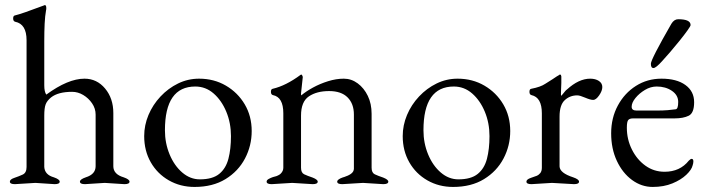

<svg xmlns="http://www.w3.org/2000/svg" viewBox="-20 -725 2794 759"><path d="M120 -2 39 3Q19 3 19 -7Q19 -16 37 -22Q55 -28 70 -35Q85 -42 85 -65V-566Q85 -630 40 -639Q32 -641 32 -652Q32 -663 39 -664Q65 -670 155 -704L157 -705Q163 -705 163 -693Q163 -687 162 -684Q158 -662 156.5 -631.5Q155 -601 155 -562V-388Q155 -362 163 -351Q249 -414 314 -414Q363 -414 395.5 -375Q428 -336 428 -278V-68Q428 -36 469 -24Q492 -16 492 -7Q492 3 472 3L394 -2L316 3Q296 3 296 -7Q296 -16 319 -24Q358 -36 358 -68V-272Q358 -296 344 -316.5Q330 -337 309 -349.5Q288 -362 265 -362Q210 -362 182 -340Q166 -327 160.5 -312.5Q155 -298 155 -268V-65Q157 -34 193 -24Q216 -16 216 -7Q216 3 196 3Z M975 -207Q975 -149 948.5 -98.5Q922 -48 871.5 -17Q821 14 749 14Q693 14 647.5 -12Q602 -38 576 -83.5Q550 -129 550 -187Q550 -230 567 -270.5Q584 -311 614.5 -343.5Q645 -376 684 -395Q723 -414 767 -414Q826 -414 873 -386.5Q920 -359 947.5 -312.5Q975 -266 975 -207ZM632 -210Q632 -159 650.5 -114.5Q669 -70 700.5 -43Q732 -16 770 -16Q820 -16 846.5 -37.5Q873 -59 883 -97.5Q893 -136 893 -187Q893 -239 874.5 -283.5Q856 -328 824.5 -355.5Q793 -383 752 -383Q632 -383 632 -210Z M1135 -2 1054 3Q1034 3 1034 -7Q1034 -13 1042 -17.5Q1050 -22 1059 -25Q1068 -28 1070 -28Q1072 -28 1080 -32Q1088 -36 1090 -39Q1100 -49 1100 -62V-277Q1100 -341 1059 -349Q1051 -351 1051 -362Q1051 -373 1058 -374Q1110 -386 1168 -429Q1169 -430 1172 -430Q1174 -430 1177 -421L1170 -356Q1170 -349 1171 -348Q1190 -364 1217.5 -379Q1245 -394 1277 -404Q1309 -414 1339 -414Q1369 -414 1394 -395.5Q1419 -377 1434 -346Q1449 -315 1449 -275V-62Q1449 -42 1461.5 -36Q1474 -30 1495 -23Q1515 -15 1515 -7Q1515 3 1495 3L1415 -2L1333 3Q1313 3 1313 -7Q1313 -16 1336 -24Q1338 -24 1340 -25Q1374 -36 1378 -52Q1379 -54 1379 -57Q1379 -60 1379 -62V-272Q1379 -315 1354 -340Q1329 -365 1281 -365Q1232 -365 1201 -344Q1170 -323 1170 -268V-62Q1170 -42 1182.5 -36Q1195 -30 1216 -23Q1236 -15 1236 -7Q1236 3 1216 3Z M1997 -207Q1997 -149 1970.5 -98.5Q1944 -48 1893.5 -17Q1843 14 1771 14Q1715 14 1669.5 -12Q1624 -38 1598 -83.5Q1572 -129 1572 -187Q1572 -230 1589 -270.5Q1606 -311 1636.5 -343.5Q1667 -376 1706 -395Q1745 -414 1789 -414Q1848 -414 1895 -386.5Q1942 -359 1969.5 -312.5Q1997 -266 1997 -207ZM1654 -210Q1654 -159 1672.5 -114.5Q1691 -70 1722.5 -43Q1754 -16 1792 -16Q1842 -16 1868.5 -37.5Q1895 -59 1905 -97.5Q1915 -136 1915 -187Q1915 -239 1896.5 -283.5Q1878 -328 1846.5 -355.5Q1815 -383 1774 -383Q1654 -383 1654 -210Z M2162 -2 2081 3Q2061 3 2061 -7Q2061 -16 2079 -22Q2097 -28 2103 -30.5Q2109 -33 2116 -41Q2122 -49 2122 -62V-277Q2122 -340 2081 -349Q2073 -351 2073 -362Q2073 -373 2080 -374Q2117 -381 2136 -394Q2153 -405 2164.5 -412Q2176 -419 2181 -423Q2192 -429 2192 -430H2195Q2198 -430 2199 -423Q2199 -410 2199 -397Q2199 -384 2198 -371Q2197 -346 2198 -346Q2198 -346 2203 -351Q2217 -369 2221 -371Q2268 -414 2313 -414Q2334 -414 2347.5 -405Q2361 -396 2361 -381Q2361 -366 2348.5 -348Q2336 -330 2325 -330Q2314 -330 2293 -339Q2272 -348 2262 -348Q2233 -348 2212.5 -329Q2192 -310 2192 -264V-67Q2193 -41 2246 -24Q2269 -16 2269 -7Q2269 3 2249 3Z M2710 -626Q2710 -622 2697.5 -604.5Q2685 -587 2666.5 -564Q2648 -541 2629.5 -519.5Q2611 -498 2598 -484Q2573 -456 2563 -456Q2553 -456 2553 -473Q2553 -490 2634 -631Q2645 -649 2661 -649Q2710 -649 2710 -626ZM2595 -414Q2655 -414 2689.5 -389Q2724 -364 2724 -321Q2724 -278 2702.5 -267.5Q2681 -257 2647 -257H2483Q2469 -257 2463.5 -250.5Q2458 -244 2458 -220Q2458 -174 2478 -134Q2498 -94 2531.5 -70Q2565 -46 2607 -46Q2668 -46 2703 -90Q2710 -97 2714 -97Q2721 -97 2721 -87Q2721 -80 2718 -71Q2714 -54 2693 -34Q2672 -14 2638 0Q2604 14 2560 14Q2516 14 2478.5 -13.5Q2441 -41 2418.5 -89Q2396 -137 2396 -198Q2396 -259 2422.5 -308Q2449 -357 2494 -385.5Q2539 -414 2595 -414ZM2661 -322Q2661 -349 2636 -366Q2611 -383 2576 -383Q2552 -383 2529.5 -369.5Q2507 -356 2492 -337.5Q2477 -319 2477 -303Q2477 -288 2496 -288H2578Q2601 -288 2619.5 -289.5Q2638 -291 2651 -293Q2661 -294 2661 -322Z"/></svg>

Font: Benne
Style: Regular
Weight: 400
Designer: John-Daniel Harrington
Version: Version 1.001